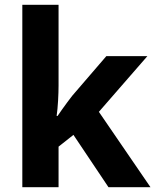

<svg xmlns="http://www.w3.org/2000/svg" viewBox="-20 -780 650 800"><path d="M224 -423Q224 -396 222 -360.5Q220 -325 216 -297H220Q227 -308 238 -323Q249 -338 260.5 -354Q272 -370 281 -381L423 -546H594L392 -314L607 0H432L286 -218L224 -169V0H73V-760H224Z"/></svg>

Font: Noto Sans Lao Looped
Style: Bold
Weight: 700
Designer: Mark Frömberg, Ben Mitchell
Foundry: The Fontpad Ltd
Version: Version 1.001